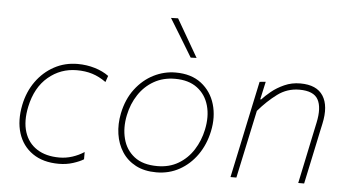

<svg xmlns="http://www.w3.org/2000/svg" viewBox="-53 -872 1774 974"><g transform="rotate(5 834.0 -385.0)"><path d="M277 9Q196.5 9 143.5 -27.8Q90.5 -64.5 70.5 -128.2Q50.5 -192 67 -273Q81 -341 118.2 -393Q155.5 -445 209.8 -474.5Q264 -504 329 -504Q375 -504 416.5 -491.5Q458 -479 488 -457L477 -425Q442 -450 406.5 -461Q371 -472 328 -472Q245 -472 182 -418.8Q119 -365.5 98 -267Q82 -191.5 99.5 -136.8Q117 -82 162.8 -52.5Q208.5 -23 277 -23Q311 -23 343.2 -33.5Q375.5 -44 403 -62V-25Q383 -12.5 349.5 -1.8Q316 9 277 9Z M774 9Q712.5 9 668.5 -14.2Q624.5 -37.5 598.8 -77.5Q573 -117.5 565.5 -168Q558 -218.5 569 -273Q584 -346.5 623.2 -398.2Q662.5 -450 716 -477Q769.5 -504 828 -504Q908 -504 959 -464.5Q1010 -425 1029 -360.8Q1048 -296.5 1032 -222Q1017.5 -154 981 -102Q944.5 -50 891.5 -20.5Q838.5 9 774 9ZM776 -23Q837 -23 883.2 -50.5Q929.5 -78 959.2 -124.5Q989 -171 1001 -228Q1015.5 -296 1000 -351.2Q984.5 -406.5 941 -439.2Q897.5 -472 828 -472Q767.5 -472 720.5 -445.2Q673.5 -418.5 642.8 -372Q612 -325.5 600 -267Q586.5 -202.5 600.8 -146.8Q615 -91 658.5 -57Q702 -23 776 -23ZM897 -586Q868 -634 838.8 -682Q809.5 -730 780 -778L816 -779Q871.5 -684 927 -587Z M1151 0Q1163 -56.5 1174.2 -108.8Q1185.5 -161 1198 -221L1208.5 -271Q1218 -315.5 1230.2 -373.2Q1242.5 -431 1256 -494L1287 -497L1267 -406H1272Q1288.5 -424.5 1316.5 -447.5Q1344.5 -470.5 1381.8 -487.2Q1419 -504 1463 -504Q1546.5 -504 1579.2 -452.8Q1612 -401.5 1592 -310Q1587.5 -289.5 1583.2 -269.5Q1579 -249.5 1573 -221Q1560.5 -161 1549.2 -108.8Q1538 -56.5 1526 0H1496Q1508 -57 1519 -108.8Q1530 -160.5 1542.5 -221L1562 -313Q1578.5 -390.5 1556.2 -431.2Q1534 -472 1461 -472Q1399 -472 1349.5 -435.2Q1300 -398.5 1255 -346L1228.5 -222Q1215.5 -160.5 1204.2 -108.5Q1193 -56.5 1181 0Z"/></g></svg>

Font: Commissioner Thin
Style: Italic
Weight: 100
Italic angle: -12°
Designer: Kostas Bartsokas
Foundry: Kostas Bartsokas
Version: Version 1.000; ttfautohint (v1.8.3)